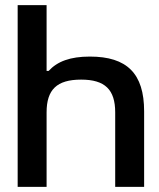

<svg xmlns="http://www.w3.org/2000/svg" viewBox="-20 -730 622 750"><path d="M49 -710V0H162V-291C162 -380 202 -419 297 -419C390 -419 430 -380 430 -291V0H543V-295C543 -443 476 -509 331 -509C254 -509 204 -490 170 -453H162V-710Z"/></svg>

Font: LT Wave Medium
Style: Regular
Weight: 500
Designer: Daniel Lyons
Version: Version 2.5 (Glyphs App)